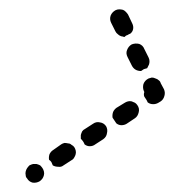

<svg xmlns="http://www.w3.org/2000/svg" viewBox="-20 -371 373 411"><path d="M38 -11Q36 -8 35 -4Q34 0 35 4Q35 8 38 11Q42 18 50 20Q58 21 65 17Q69 14 71 11Q73 8 74 4Q75 0 74 -4Q73 -8 71 -11Q69 -14 66 -17Q62 -19 58 -20Q55 -20 51 -20Q47 -19 43 -17Q40 -14 38 -11ZM94 -50 111 -62Q114 -64 118 -65Q122 -65 126 -64Q130 -64 133 -61Q137 -59 139 -56Q141 -53 142 -49Q143 -45 142 -41Q141 -37 139 -34Q137 -30 133 -28L116 -17Q111 -13 105 -14Q98 -14 93 -17Q92 -20 90 -24Q88 -27 85 -29Q84 -35 86 -41Q89 -47 94 -50ZM156 -90Q158 -93 162 -95L179 -106Q186 -111 194 -109Q202 -108 207 -101Q211 -94 209 -86Q208 -78 201 -73L184 -62Q179 -58 172 -58Q166 -58 161 -62Q160 -65 158 -68Q156 -71 153 -74Q153 -76 153 -78Q153 -80 153 -82Q154 -86 156 -90ZM229 -140 247 -151Q250 -153 254 -154Q258 -155 262 -154Q265 -153 269 -151Q272 -149 274 -146Q279 -139 277 -131Q275 -122 269 -118L251 -106Q246 -103 240 -103Q234 -103 229 -107Q227 -110 225 -113Q223 -116 221 -119Q220 -125 222 -131Q224 -136 229 -140ZM289 -174 288 -176Q285 -183 287 -191Q290 -199 298 -203Q301 -204 305 -205Q309 -205 313 -203Q317 -202 320 -199Q323 -197 324 -193L331 -180Q334 -173 332 -166Q330 -158 324 -154L319 -151Q314 -148 308 -148Q301 -148 296 -152Q295 -155 293 -158Q291 -161 289 -164Q288 -166 288 -169Q288 -172 289 -174ZM262 -231 253 -249Q249 -257 252 -264Q255 -272 262 -276Q270 -279 278 -277Q286 -274 289 -266L298 -248Q300 -244 300 -240Q300 -236 299 -233Q298 -231 297 -229Q296 -227 295 -225Q291 -224 288 -223Q285 -221 282 -219Q275 -219 270 -222Q265 -225 262 -231ZM232 -298Q229 -300 227 -304L218 -322Q214 -330 217 -338Q220 -345 227 -349Q231 -351 235 -351Q239 -351 243 -350Q246 -349 249 -346Q252 -343 254 -340L263 -321Q266 -315 265 -309Q264 -303 259 -299Q256 -298 253 -296Q249 -295 247 -292Q244 -292 242 -293Q240 -293 238 -294Q235 -295 232 -298Z"/></svg>

Font: FRB American Cursive Dashed
Style: Bold Italic
Weight: 700
Italic angle: -25°
Version: Version 2.0;Modular Font Editor K font №1